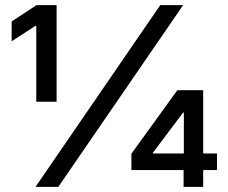

<svg xmlns="http://www.w3.org/2000/svg" viewBox="-20 -727 886 747"><path d="M603.5 -707H692.4L207 0H118.2ZM121.1 -626H117.2L25.4 -566.4V-643.6L122.1 -707H200.2V-331.1H121.1ZM491.2 -128.9 669.9 -376H770.5V-129.9H824.2V-65.4H770.5V0H694.3V-65.4H491.2ZM695.3 -129.9V-289.1H692.4L574.2 -131.8V-129.9Z"/></svg>

Font: Pretendard Std Medium
Style: Regular
Weight: 500
Designer: Base glyphs from Inter by Rasmus Andersson; Hangeul glyphs from Noto Sans CJK(Source Han Sans) by Jang Soo-young and Kan
Foundry: Kil Hyung-jin
Version: Version 1.309